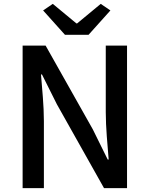

<svg xmlns="http://www.w3.org/2000/svg" viewBox="-20 -973 774 993"><path d="M316 -793H438L551 -919L501 -953L379 -852H375L253 -953L203 -919ZM97 0H207V-347C207 -427 198 -512 192 -588H197L274 -434L518 0H637V-737H527V-393C527 -313 536 -224 542 -148H537L460 -304L216 -737H97Z"/></svg>

Font: Noto Sans JP Medium
Style: Regular
Weight: 500
Designer: Ryoko NISHIZUKA  (kana, bopomofo & ideographs); Paul D. Hunt (Latin, Greek & Cyrillic); Sandoll Communications , Soo-you
Foundry: Adobe
Version: Version 2.002;hotconv 1.0.116;makeotfexe 2.5.65601